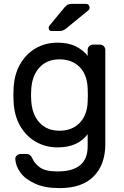

<svg xmlns="http://www.w3.org/2000/svg" viewBox="-20 -750 638 990"><path d="M349 -730H423Q432 -730 437 -724.5Q442 -719 442 -710Q442 -703 437 -698L326 -607Q315 -598 306.5 -594Q298 -590 284 -590H247Q231 -590 231 -606Q231 -614 236 -619L312 -711Q323 -723 330 -726.5Q337 -730 349 -730ZM432 -462V-493Q432 -504 440 -512Q448 -520 459 -520H496Q507 -520 515 -512Q523 -504 523 -493V-7Q523 99 463 159.5Q403 220 287 220Q212 220 161 197Q110 174 85.5 140Q61 106 59 71Q58 60 66.5 52Q75 44 86 44H116Q128 44 135 50Q142 56 149 71Q159 94 187 114Q215 134 277 134Q432 134 432 5V-58Q381 10 277 10Q215 10 164.5 -19Q114 -48 83.5 -101.5Q53 -155 50 -227L49 -260L50 -293Q53 -365 83.5 -418.5Q114 -472 164 -501Q214 -530 277 -530Q333 -530 371.5 -510.5Q410 -491 432 -462ZM141 -288 140 -260 141 -232Q145 -160 183.5 -118Q222 -76 287 -76Q351 -76 390 -115.5Q429 -155 432 -224Q433 -234 433 -260Q433 -286 432 -296Q429 -366 390 -405Q351 -444 287 -444Q222 -444 183.5 -402Q145 -360 141 -288Z"/></svg>

Font: Contemporary
Style: Regular
Weight: 400
Designer: Victor Tran
Foundry: Victor Tran
Version: Version 1.100